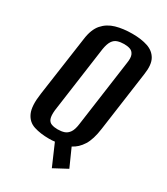

<svg xmlns="http://www.w3.org/2000/svg" viewBox="-180 -681 768 883"><g transform="rotate(30 204.0 -239.5)"><path d="M244 121 195 8Q188 9 181 9.5Q174 10 165 10Q119 10 84.5 -1Q50 -12 34.5 -46.5Q19 -81 29 -150L74 -467Q81 -521 106 -549.5Q131 -578 169.5 -589Q208 -600 256 -600Q304 -600 338 -588.5Q372 -577 388 -548.5Q404 -520 396 -467L352 -151Q344 -91 323.5 -58.5Q303 -26 273 -11L315 83ZM177 -47Q197 -47 212 -52Q227 -57 237.5 -72Q248 -87 252 -117L301 -470Q306 -500 299.5 -515Q293 -530 279.5 -535Q266 -540 247 -540Q228 -540 212.5 -535Q197 -530 187 -515Q177 -500 172 -470L123 -117Q120 -87 125.5 -72Q131 -57 145 -52Q159 -47 177 -47Z"/></g></svg>

Font: Alumni Sans SemiBold
Style: Italic
Weight: 600
Italic angle: -8°
Version: Version 1.016